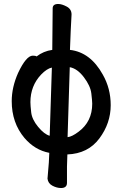

<svg xmlns="http://www.w3.org/2000/svg" viewBox="-20 -746 614 966"><path d="M287 200Q266 200 244 188.5Q222 177 219 153Q228 55 228 23Q155 9 103 -52Q39 -128 39 -237Q39 -307 71 -379Q112 -466 145 -466Q160 -466 164 -462Q199 -489 243 -495L245 -704Q245 -726 273 -726Q291 -726 315.5 -713Q340 -700 340 -673Q336 -608 332 -495Q435 -483 497 -371Q537 -301 537 -217Q537 -126 480 -49.5Q423 27 319 31L317 92V174Q317 200 287 200ZM320 -56Q342 -58 375 -83Q444 -134 444 -224Q444 -238 439.5 -276Q435 -314 402 -357.5Q369 -401 331 -408ZM230 -63 241 -406Q216 -401 187 -371Q133 -314 133 -232Q133 -216 137 -180.5Q141 -145 172 -107.5Q203 -70 230 -63Z"/></svg>

Font: LXGW ZhenKai
Style: Regular
Weight: 400
Designer: LXGW / Fontworks Inc.
Foundry: LXGW / Fontworks Inc.
Version: Version 0.800;June 8, 2025